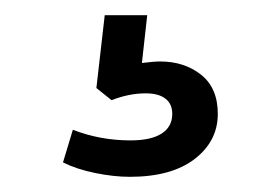

<svg xmlns="http://www.w3.org/2000/svg" viewBox="-20 -40 340 253"><path d="M267 110Q267 146 236.5 169.5Q206 193 151 193Q130 193 105.5 188Q81 183 63 174L76 131Q112 145 152 145Q179 145 193 136Q207 127 207 110Q207 97 198 90Q189 83 172 83Q150 83 127 92L107 76L118 -20H174L167 43Q183 41 191 41Q223 41 245 58.5Q267 76 267 110Z"/></svg>

Font: wassup Sans
Style: Regular
Weight: 400
Version: Version 2.001